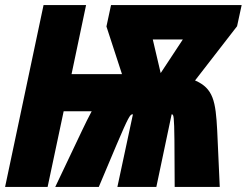

<svg xmlns="http://www.w3.org/2000/svg" viewBox="-25 -734 969 754"><path d="M-5 0H162L225 -297H335C323 -274 310 -249 297 -221L192 0H363L433 -166C479 -274 486 -285 495 -285H497L436 0H589L649 -285H650C657 -285 659 -276 660 -184L661 0H838L828 -221C822 -336 813 -387 741 -418L906 -631L924 -714H411L393 -630L454 -443H256L313 -714H146ZM606 -447 575 -579H693Z"/></svg>

Font: Noto Sans ExtraCondensed Black
Style: Italic
Weight: 900
Width: 2
Italic angle: -12°
Designer: Monotype Design Team
Foundry: Monotype Imaging Inc.
Version: Version 2.013